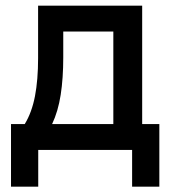

<svg xmlns="http://www.w3.org/2000/svg" viewBox="-20 -538 626 689"><path d="M19.5 131.8V-92.8H68.8Q94.2 -134.3 105.5 -192.9Q116.7 -251.5 116.7 -329.1V-517.6H490.2V-92.8H551.8V131.8H454.1V0H117.2V131.8ZM386.7 -92.8V-424.8H207V-332.5Q207 -257.3 197.8 -197.8Q188.5 -138.2 167 -92.8Z"/></svg>

Font: Cascadia Mono PL
Style: Regular
Weight: 400
Monospace: yes
Designer: Aaron Bell
Foundry: Saja Typeworks
Version: Version 2404.023; ttfautohint (v1.8.4)